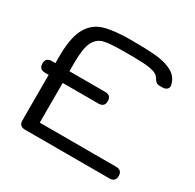

<svg xmlns="http://www.w3.org/2000/svg" viewBox="-163 -927 1129 1112"><g transform="rotate(30 401.5 -371.5)"><path d="M739.3 -642.6Q744.1 -624 733.4 -613Q722.7 -602.1 702.1 -602.1H684.1Q671.9 -602.1 664.3 -606.7Q656.7 -611.3 649.4 -621.1Q645.5 -627.4 641.6 -633.8Q630.4 -651.4 601.8 -659.4Q573.2 -667.5 531.7 -669.4Q490.2 -671.4 410.6 -671.4Q316.4 -671.4 274.7 -661.9Q232.9 -652.3 211.2 -610.6Q189.5 -568.8 189.5 -471.7V-255.9Q189.5 -236.8 179.4 -226.8Q169.4 -216.8 150.4 -216.8H134.8Q115.7 -216.8 105.7 -226.8Q95.7 -236.8 95.7 -255.9V-475.6Q98.1 -594.7 133.8 -653.8Q169.4 -712.9 233.9 -731.2Q298.3 -749.5 410.6 -749.5Q516.6 -749.5 579.6 -743.2Q642.6 -736.8 684.8 -713.6Q727.1 -690.4 739.3 -642.6ZM134.8 -70.3H701.2Q713.9 -70.3 722.7 -65.9Q731.4 -61.5 735.8 -52.7Q740.2 -43.9 740.2 -31.2Q740.2 -18.6 735.8 -9.8Q731.4 -1 722.7 3.4Q713.9 7.8 701.2 7.8H134.8Q122.1 7.8 113.3 3.4Q104.5 -1 100.1 -9.8Q95.7 -18.6 95.7 -31.2Q95.7 -43.9 100.1 -52.7Q104.5 -61.5 113.3 -65.9Q122.1 -70.3 134.8 -70.3ZM95.7 -48.8V-252Q95.7 -271 105.7 -281Q115.7 -291 134.8 -291H150.4Q169.4 -291 179.4 -281Q189.5 -271 189.5 -252V-48.8Q189.5 -29.8 179.4 -19.8Q169.4 -9.8 150.4 -9.8H134.8Q115.7 -9.8 105.7 -19.8Q95.7 -29.8 95.7 -48.8ZM70.3 -414.1H429.7Q442.4 -414.1 451.2 -409.7Q460 -405.3 464.4 -396.5Q468.8 -387.7 468.8 -375Q468.8 -362.3 464.4 -353.5Q460 -344.7 451.2 -340.3Q442.4 -335.9 429.7 -335.9H70.3Q57.6 -335.9 48.8 -340.3Q40 -344.7 35.6 -353.5Q31.2 -362.3 31.2 -375Q31.2 -387.7 35.6 -396.5Q40 -405.3 48.8 -409.7Q57.6 -414.1 70.3 -414.1Z"/></g></svg>

Font: Gyrochrome
Style: Regular
Weight: 400
Designer: David Moles
Foundry: David Moles
Version: Version 1.005;Glyphs 3.2.3 (3260)